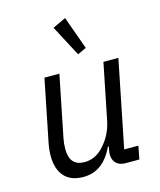

<svg xmlns="http://www.w3.org/2000/svg" viewBox="-117 -860 796 956"><g transform="rotate(-15 281.0 -382.0)"><path d="M326 -585 242 -744 310 -776 371 -606ZM134 -516H211L147 -198Q142 -173 142 -145Q142 -58 219 -58Q272 -58 312 -99Q365 -153 380 -228L438 -516H515L425 -68H498L485 0H415Q383 0 366 -17Q349 -34 349 -63Q349 -73 353 -92L355 -102H350Q297 12 195 12Q130 12 96.5 -25.5Q63 -63 63 -131Q63 -163 70 -198Z"/></g></svg>

Font: Aneliza
Style: Italic
Weight: 400
Italic angle: -11.31°
Designer: Mike Abbink, Paul van der Laan, Pieter van Rosmalen
Foundry: Bold Monday
Version: Version 3.0